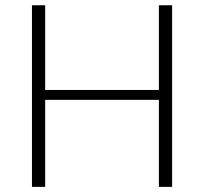

<svg xmlns="http://www.w3.org/2000/svg" viewBox="-20 -728 795 748"><path d="M650.5 -707.5V0H599V-339H156V0H104.5V-707.5H156V-377.5H599V-707.5Z"/></svg>

Font: LatoLatin Light
Style: Regular
Weight: 300
Designer: Lukasz Dziedzic with Adam Twardoch and Botio Nikoltchev
Foundry: tyPoland Lukasz Dziedzic
Version: Version 2.015; 2015-08-06; http://www.latofonts.com/